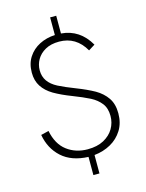

<svg xmlns="http://www.w3.org/2000/svg" viewBox="-134 -888 821 1082"><g transform="rotate(-15 276.0 -347.0)"><path d="M308.5 113.5H273V7.5Q175 3.5 118.5 -47.8Q62 -99 47.5 -181L93 -192Q109 -112 160 -73.5Q211 -35 280.5 -35Q336.5 -35 374.8 -55.8Q413 -76.5 432.8 -110.2Q452.5 -144 452.5 -183.5Q452.5 -229 430.2 -257.5Q408 -286 371.5 -305Q331 -325.5 273 -347.8Q215 -370 171.5 -395Q130.5 -419.5 108.8 -453Q87 -486.5 87 -533.5Q87 -586 111.5 -623.5Q136 -661 176.8 -681.8Q217.5 -702.5 267.5 -705V-808H303V-704.5Q411 -696 469 -595L431.5 -571.5Q379 -663 280.5 -663Q232.5 -663 199.8 -644.8Q167 -626.5 150.2 -597.2Q133.5 -568 133.5 -534.5Q133.5 -498.5 152 -472Q170.5 -445.5 207 -426.5Q246.5 -406.5 305.5 -383.8Q364.5 -361 408.5 -336.5Q450 -312.5 474.5 -276.8Q499 -241 499 -187Q499 -130 473.2 -88.8Q447.5 -47.5 404.5 -23.5Q361.5 0.5 308.5 6Z"/></g></svg>

Font: Acari Sans Neue Light
Style: Regular
Weight: 300
Designer: Alfredo Marco Pradil (font), Cristiano Sobral (main changes)
Foundry: Hanken Design Co. (font), Cristiano Sobral (main changes)
Version: Version 2.459;March 19, 2022;FontCreator 14.0.0.2808 64-bit;